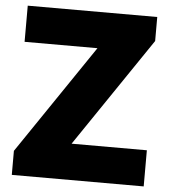

<svg xmlns="http://www.w3.org/2000/svg" viewBox="-53 -788 741 836"><g transform="rotate(5 318.0 -370.0)"><path d="M277 -158H606V0H29.5V-105L353 -582H34.5V-740H600.5V-635Z"/></g></svg>

Font: Encode Sans ExtraBold
Style: Regular
Weight: 800
Designer: Multiple Designers
Foundry: Impallari Type
Version: Version 2.000